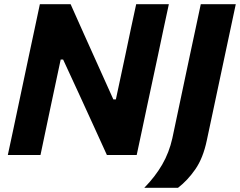

<svg xmlns="http://www.w3.org/2000/svg" viewBox="-20 -733 1135 908"><path d="M17 0Q29.5 -57.5 40.8 -111Q52 -164.5 66.5 -232.5L117.5 -473.5Q132.5 -543 144.2 -598.5Q156 -654 168.5 -713H314Q347 -639 377.5 -570.8Q408 -502.5 437.5 -437.5L516 -263H528L573 -473.5Q587.5 -543 599.2 -598.2Q611 -653.5 624 -713H778.5Q765.5 -653.5 753.8 -598.2Q742 -543 727.5 -473.5L676 -233Q661.5 -164.5 650.2 -111Q639 -57.5 626.5 0H485.5Q457 -63.5 426.2 -130.2Q395.5 -197 359.5 -276L278.5 -451.5H267L220.5 -233Q206 -164 194.8 -111Q183.5 -58 171.5 0ZM662.5 155Q713.5 103 746.8 45.8Q780 -11.5 795 -79L845.5 -318L878.5 -474Q893.5 -543.5 905.2 -598.8Q917 -654 929.5 -713H1095Q1082.5 -654.5 1070.8 -599.2Q1059 -544 1044 -473.5L1013.5 -330Q999 -261 985 -195.8Q971 -130.5 958 -69Q940.5 14.5 903.8 67.5Q867 120.5 822 155Z"/></svg>

Font: Commissioner
Style: Bold Italic
Weight: 700
Italic angle: -12°
Designer: Kostas Bartsokas
Foundry: Kostas Bartsokas
Version: Version 1.000; ttfautohint (v1.8.3)